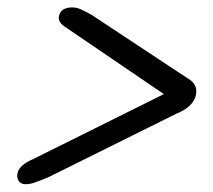

<svg xmlns="http://www.w3.org/2000/svg" viewBox="-20 -594 560 505"><path d="M135.5 -553.5Q141.5 -574.5 170 -574.5Q182 -574.5 193.2 -569.2Q204.5 -564 220 -555.5L473.5 -388Q503 -371.5 494.5 -341Q486 -312 445 -295.5L107.5 -128Q87 -119.5 73.2 -114.5Q59.5 -109.5 47.5 -109.5Q34 -109.5 28.5 -119.2Q23 -129 27 -142Q33.5 -161 67 -175.5L411 -346.5L154.5 -521Q130 -535.5 135.5 -553.5Z"/></svg>

Font: Fraunces 9pt SemiBold
Style: Italic
Weight: 600
Italic angle: -16°
Version: Version 1.000;[b76b70a41]